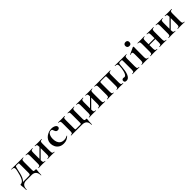

<svg xmlns="http://www.w3.org/2000/svg" viewBox="427 -2216 3999 3999"><g transform="rotate(-45 2426.5 -217.0)"><path d="M15 140Q15 90 12.5 65Q10 40 7.5 24Q5 8 5 -12Q5 -20 7 -22.5Q9 -25 16 -25Q72 -25 105 -91Q138 -157 163 -276Q172 -320 169 -341.5Q166 -363 148.5 -370Q131 -377 98 -377Q96 -377 96 -382.5Q96 -388 98 -388Q117 -388 136.5 -387.5Q156 -387 173.5 -387Q191 -387 204.5 -386.5Q218 -386 225 -386H448Q450 -386 450 -380Q450 -374 448 -374Q425 -374 413.5 -368Q402 -362 398 -347Q394 -332 394 -303V-81Q394 -53 396 -41Q398 -29 411 -26Q424 -23 456 -23Q464 -23 466 -21.5Q468 -20 468 -12Q468 5 465.5 23.5Q463 42 460 69.5Q457 97 457 140Q457 144 451.5 144Q446 144 446 140Q446 71 413 35Q380 -1 318 -1H153Q91 -1 59 35Q27 71 27 140Q27 144 21 144Q15 144 15 140ZM49 -4 68 -26H209Q252 -26 271 -27.5Q290 -29 295.5 -40.5Q301 -52 301 -81V-305Q301 -338 299.5 -350.5Q298 -363 289.5 -365Q281 -367 260 -367H235Q225 -367 218 -364.5Q211 -362 205.5 -347.5Q200 -333 192 -296Q179 -232 166 -183.5Q153 -135 137 -99.5Q121 -64 99.5 -40.5Q78 -17 49 -4Z M616 -36 598 -54 869 -325 887 -308ZM574 -81V-305Q574 -349 564 -361.5Q554 -374 520 -374Q517 -374 517 -380Q517 -386 520 -386Q541 -386 567.4 -385Q593.9 -384 622 -384Q649 -384 675 -385Q701.1 -386 721 -386Q723 -386 723 -380Q723 -374 721 -374Q687 -374 677 -360Q667 -346 667 -303V-81Q667 -38 677 -25Q687 -12 721 -12Q723 -12 723 -6Q723 0 721 0Q700 0 674.5 -1Q649 -2 622 -2Q593.7 -2 567.1 -1Q540.5 0 519 0Q516 0 516 -6Q516 -12 519 -12Q554 -12 564 -25Q574 -38 574 -81ZM843 -81V-305Q843 -349 833 -361.5Q823 -374 789 -374Q786 -374 786 -380Q786 -386 789 -386Q810 -386 836.4 -385Q862.9 -384 891 -384Q918 -384 944 -385Q970.1 -386 990 -386Q992 -386 992 -380Q992 -374 990 -374Q956 -374 946 -360Q936 -346 936 -303V-81Q936 -38 946 -25Q956 -12 990 -12Q992 -12 992 -6Q992 0 990 0Q969 0 943.5 -1Q918 -2 891 -2Q862.8 -2 835.7 -1Q808.7 0 788.4 0Q785 0 785 -6Q785 -12 787.5 -12Q822.8 -12 832.9 -25Q843 -38 843 -81Z M1256 12Q1187 12 1142 -17.5Q1097 -47 1075.5 -93Q1054 -139 1054 -186Q1054 -236 1075 -275Q1096 -314 1130.5 -340.5Q1165 -367 1207 -381Q1249 -395 1290 -395Q1319 -395 1348 -386.5Q1377 -378 1396 -361.5Q1415 -345 1415 -320Q1415 -303 1401 -288.5Q1387 -274 1360 -274Q1335 -274 1321 -287Q1307 -300 1299 -325Q1292 -349 1283.5 -361.5Q1275 -374 1251 -374Q1208 -374 1182.5 -331Q1157 -288 1157 -219Q1157 -169 1172 -127.5Q1187 -86 1221 -61.5Q1255 -37 1312 -37Q1342 -37 1362.5 -44Q1383 -51 1408 -63Q1410 -65 1413.5 -61Q1417 -57 1415 -55Q1380 -23 1343 -5.5Q1306 12 1256 12Z M1796 0Q1842 0 1873 14.5Q1904 29 1920 59.5Q1936 90 1936 140Q1936 144 1942 144Q1948 144 1948 140Q1948 97 1950 69Q1952 41 1954.5 22.5Q1957 4 1957 -12Q1957 -20 1955.5 -21.5Q1954 -23 1945 -23Q1924 -23 1912.5 -26Q1901 -29 1896 -41Q1891 -53 1891 -81V-305Q1891 -349 1901.5 -361.5Q1912 -374 1946 -374Q1949 -374 1949 -380Q1949 -386 1946 -386Q1924 -386 1898 -385Q1872 -384 1843 -384Q1820 -384 1797 -385Q1774 -386 1756 -386Q1753 -386 1753 -380Q1753 -374 1756 -374Q1783 -374 1790.5 -361.5Q1798 -349 1798 -305V-83Q1798 -55 1796.5 -42.5Q1795 -30 1789 -27.5Q1783 -25 1767 -25H1655Q1641 -25 1634.5 -27.5Q1628 -30 1627 -42Q1626 -54 1626 -81V-305Q1626 -349 1634 -361.5Q1642 -374 1669 -374Q1672 -374 1672 -380Q1672 -386 1669 -386Q1651 -386 1627 -385Q1603 -384 1578 -384Q1551 -384 1525.5 -385Q1500 -386 1479 -386Q1476 -386 1476 -380Q1476 -374 1479 -374Q1513 -374 1522.5 -361.5Q1532 -349 1532 -305V-83Q1532 -40 1522.5 -26Q1513 -12 1479 -12Q1476 -12 1476 -6Q1476 0 1479 0Z M2105 -36 2087 -54 2358 -325 2376 -308ZM2063 -81V-305Q2063 -349 2053 -361.5Q2043 -374 2009 -374Q2006 -374 2006 -380Q2006 -386 2009 -386Q2030 -386 2056.4 -385Q2082.9 -384 2111 -384Q2138 -384 2164 -385Q2190.1 -386 2210 -386Q2212 -386 2212 -380Q2212 -374 2210 -374Q2176 -374 2166 -360Q2156 -346 2156 -303V-81Q2156 -38 2166 -25Q2176 -12 2210 -12Q2212 -12 2212 -6Q2212 0 2210 0Q2189 0 2163.5 -1Q2138 -2 2111 -2Q2082.7 -2 2056.1 -1Q2029.5 0 2008 0Q2005 0 2005 -6Q2005 -12 2008 -12Q2043 -12 2053 -25Q2063 -38 2063 -81ZM2332 -81V-305Q2332 -349 2322 -361.5Q2312 -374 2278 -374Q2275 -374 2275 -380Q2275 -386 2278 -386Q2299 -386 2325.4 -385Q2351.9 -384 2380 -384Q2407 -384 2433 -385Q2459.1 -386 2479 -386Q2481 -386 2481 -380Q2481 -374 2479 -374Q2445 -374 2435 -360Q2425 -346 2425 -303V-81Q2425 -38 2435 -25Q2445 -12 2479 -12Q2481 -12 2481 -6Q2481 0 2479 0Q2458 0 2432.5 -1Q2407 -2 2380 -2Q2351.8 -2 2324.7 -1Q2297.7 0 2277.4 0Q2274 0 2274 -6Q2274 -12 2276.5 -12Q2311.8 -12 2321.9 -25Q2332 -38 2332 -81Z M3014 -12Q3016 -12 3016 -6Q3016 0 3014 0Q2993 0 2967.5 -1Q2942 -2 2915 -2Q2890 -2 2866 -1Q2842 0 2823 0Q2821 0 2821 -6Q2821 -12 2823 -12Q2851 -12 2859 -25Q2867 -38 2867 -81V-305Q2867 -335.4 2866 -347.7Q2865 -360 2858.6 -362.5Q2852.2 -365 2837 -365H2722Q2706.5 -365 2700.2 -362.1Q2693.9 -359.2 2692.4 -346.6Q2691 -334 2691 -303V-81Q2691 -38 2698.3 -25Q2705.6 -12 2733 -12Q2736 -12 2736 -6Q2736 0 2733 0Q2715 0 2692 -1Q2669 -2 2646 -2Q2617.7 -2 2591.1 -1Q2564.5 0 2543 0Q2540 0 2540 -6Q2540 -12 2543 -12Q2578 -12 2588 -25Q2598 -38 2598 -81V-305Q2598 -349 2588 -361.5Q2578 -374 2544 -374Q2541 -374 2541 -380Q2541 -386 2544 -386H3014Q3016 -386 3016 -380Q3016 -374 3014 -374Q2980 -374 2970 -360Q2960 -346 2960 -303V-81Q2960 -38 2970 -25Q2980 -12 3014 -12Z M3101 9Q3048 9 3048 -37Q3048 -62 3062.5 -71Q3077 -80 3093 -80Q3104 -80 3111 -77.5Q3118 -75 3126 -75Q3148 -75 3165 -99.5Q3182 -124 3193 -161Q3204 -198 3210 -239Q3216 -280 3216 -313Q3216 -351 3200 -364Q3184 -377 3149 -377Q3146 -377 3146 -382.5Q3146 -388 3149 -388Q3157 -388 3179.5 -387.5Q3202 -387 3229 -387Q3256 -387 3278.5 -386.5Q3301 -386 3310 -386H3488Q3491 -386 3491 -380Q3491 -374 3488 -374Q3465 -374 3453.5 -368Q3442 -362 3438 -347Q3434 -332 3434 -303V-81Q3434 -52 3438 -37Q3442 -22 3453.5 -17Q3465 -12 3488 -12Q3491 -12 3491 -6Q3491 0 3488 0Q3467 0 3441.5 -1Q3416 -2 3389 -2Q3361 -2 3334 -1Q3307 0 3286 0Q3283 0 3283 -6Q3283 -12 3286 -12Q3310 -12 3321.5 -17Q3333 -22 3337 -37Q3341 -52 3341 -81V-305Q3341 -336 3340 -348.5Q3339 -361 3332.5 -364Q3326 -367 3311 -367H3299Q3272 -367 3260.5 -363Q3249 -359 3246.5 -346.5Q3244 -334 3241 -308Q3238 -281 3235 -241Q3232 -201 3224.5 -157.5Q3217 -114 3202.5 -76.5Q3188 -39 3163.5 -15Q3139 9 3101 9Z M3559 0Q3556 0 3556 -6Q3556 -12 3559 -12Q3590 -12 3601 -26.5Q3612 -41 3612 -81V-260Q3612 -293 3605.5 -308.5Q3599 -324 3582 -324Q3575 -324 3565.5 -321Q3556 -318 3545 -313Q3541 -312 3538.5 -318Q3536 -324 3539 -325L3690 -395Q3692 -396 3693 -396Q3698 -396 3703 -391Q3708 -386 3708 -382Q3708 -370 3707 -342Q3706 -314 3706 -262V-81Q3706 -41 3717.5 -26.5Q3729 -12 3760 -12Q3763 -12 3763 -6Q3763 0 3760 0Q3740 0 3714 -1Q3688 -2 3659 -2Q3631 -2 3605 -1Q3579 0 3559 0ZM3655 -460Q3627 -460 3610.5 -476Q3594 -492 3594 -521Q3594 -547 3610.5 -562.5Q3627 -578 3655 -578Q3683 -578 3698 -562.5Q3713 -547 3713 -521Q3713 -460 3655 -460Z M3915 -181V-205H4184V-181ZM3870 -81V-305Q3870 -349 3860 -361.5Q3850 -374 3816 -374Q3813 -374 3813 -380Q3813 -386 3816 -386Q3837 -386 3863.4 -385Q3889.9 -384 3918 -384Q3945 -384 3971 -385Q3997.1 -386 4017 -386Q4019 -386 4019 -380Q4019 -374 4017 -374Q3983 -374 3973 -360Q3963 -346 3963 -303V-81Q3963 -38 3973 -25Q3983 -12 4017 -12Q4019 -12 4019 -6Q4019 0 4017 0Q3996 0 3970.5 -1Q3945 -2 3918 -2Q3889.7 -2 3863.1 -1Q3836.5 0 3815 0Q3812 0 3812 -6Q3812 -12 3815 -12Q3850 -12 3860 -25Q3870 -38 3870 -81ZM4139 -81V-305Q4139 -349 4129 -361.5Q4119 -374 4085 -374Q4082 -374 4082 -380Q4082 -386 4085 -386Q4106 -386 4132.4 -385Q4158.9 -384 4187 -384Q4214 -384 4240 -385Q4266.1 -386 4286 -386Q4288 -386 4288 -380Q4288 -374 4286 -374Q4252 -374 4242 -360Q4232 -346 4232 -303V-81Q4232 -38 4242 -25Q4252 -12 4286 -12Q4288 -12 4288 -6Q4288 0 4286 0Q4265 0 4239.5 -1Q4214 -2 4187 -2Q4158.8 -2 4131.7 -1Q4104.7 0 4084.4 0Q4081 0 4081 -6Q4081 -12 4083.5 -12Q4118.8 -12 4128.9 -25Q4139 -38 4139 -81Z M4447 -36 4429 -54 4700 -325 4718 -308ZM4405 -81V-305Q4405 -349 4395 -361.5Q4385 -374 4351 -374Q4348 -374 4348 -380Q4348 -386 4351 -386Q4372 -386 4398.4 -385Q4424.9 -384 4453 -384Q4480 -384 4506 -385Q4532.1 -386 4552 -386Q4554 -386 4554 -380Q4554 -374 4552 -374Q4518 -374 4508 -360Q4498 -346 4498 -303V-81Q4498 -38 4508 -25Q4518 -12 4552 -12Q4554 -12 4554 -6Q4554 0 4552 0Q4531 0 4505.5 -1Q4480 -2 4453 -2Q4424.7 -2 4398.1 -1Q4371.5 0 4350 0Q4347 0 4347 -6Q4347 -12 4350 -12Q4385 -12 4395 -25Q4405 -38 4405 -81ZM4674 -81V-305Q4674 -349 4664 -361.5Q4654 -374 4620 -374Q4617 -374 4617 -380Q4617 -386 4620 -386Q4641 -386 4667.4 -385Q4693.9 -384 4722 -384Q4749 -384 4775 -385Q4801.1 -386 4821 -386Q4823 -386 4823 -380Q4823 -374 4821 -374Q4787 -374 4777 -360Q4767 -346 4767 -303V-81Q4767 -38 4777 -25Q4787 -12 4821 -12Q4823 -12 4823 -6Q4823 0 4821 0Q4800 0 4774.5 -1Q4749 -2 4722 -2Q4693.8 -2 4666.7 -1Q4639.7 0 4619.4 0Q4616 0 4616 -6Q4616 -12 4618.5 -12Q4653.8 -12 4663.9 -25Q4674 -38 4674 -81Z"/></g></svg>

Font: Cormorant Light
Style: Regular
Weight: 300
Designer: Christian Thalmann (Catharsis Fonts)
Foundry: Catharsis Fonts
Version: Version 4.000